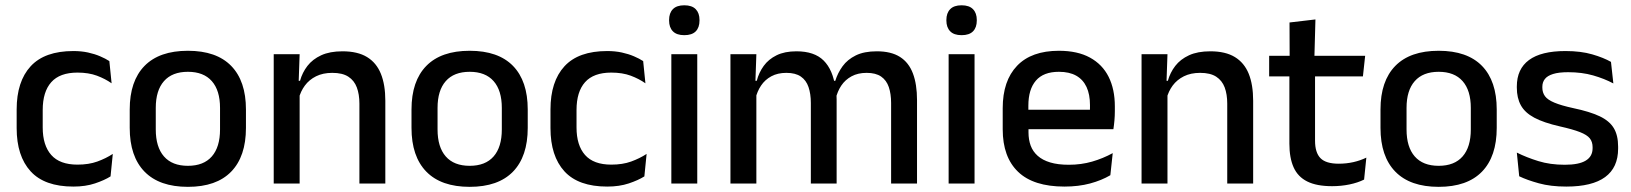

<svg xmlns="http://www.w3.org/2000/svg" viewBox="-20 -694 6168 726"><path d="M257.5 11.5Q148.5 11.5 95.8 -46.2Q43 -104 43 -209.5V-280Q43 -386 96 -443.5Q149 -501 257.5 -501Q287.5 -501 312.8 -495.5Q338 -490 358.5 -481.2Q379 -472.5 393.5 -463L402 -379Q378 -396 346.5 -407.8Q315 -419.5 273 -419.5Q206 -419.5 173.8 -383.2Q141.5 -347 141.5 -278V-212Q141.5 -144.5 173.8 -108Q206 -71.5 273 -71.5Q315.5 -71.5 348 -83.2Q380.5 -95 406.5 -112L398 -27Q375 -12.5 339.2 -0.5Q303.5 11.5 257.5 11.5Z M690.5 12.5Q582.5 12.5 526.5 -45Q470.5 -102.5 470.5 -210.5V-280Q470.5 -387.5 526.5 -444.8Q582.5 -502 690.5 -502Q798.5 -502 854.2 -444.8Q910 -387.5 910 -280V-210.5Q910 -102.5 854.2 -45Q798.5 12.5 690.5 12.5ZM690.5 -67Q750 -67 781 -102.5Q812 -138 812 -204.5V-286Q812 -352 781 -387.2Q750 -422.5 690.5 -422.5Q631 -422.5 600 -387.2Q569 -352 569 -286V-204.5Q569 -138 600 -102.5Q631 -67 690.5 -67Z M1339 0V-302Q1339 -337.5 1329.2 -363.5Q1319.5 -389.5 1297.2 -404Q1275 -418.5 1236.5 -418.5Q1201 -418.5 1175 -405.5Q1149 -392.5 1132.8 -370.5Q1116.5 -348.5 1109.5 -320.5L1093.5 -388.5H1114.5Q1123 -419.5 1142.5 -444.8Q1162 -470 1194.5 -485Q1227 -500 1275 -500Q1332.5 -500 1368 -478.2Q1403.5 -456.5 1420.2 -415Q1437 -373.5 1437 -313V0ZM1015 0V-489H1113L1109 -374.5L1113 -368.5V0Z M1756 12.5Q1648 12.5 1592 -45Q1536 -102.5 1536 -210.5V-280Q1536 -387.5 1592 -444.8Q1648 -502 1756 -502Q1864 -502 1919.8 -444.8Q1975.5 -387.5 1975.5 -280V-210.5Q1975.5 -102.5 1919.8 -45Q1864 12.5 1756 12.5ZM1756 -67Q1815.5 -67 1846.5 -102.5Q1877.5 -138 1877.5 -204.5V-286Q1877.5 -352 1846.5 -387.2Q1815.5 -422.5 1756 -422.5Q1696.5 -422.5 1665.5 -387.2Q1634.5 -352 1634.5 -286V-204.5Q1634.5 -138 1665.5 -102.5Q1696.5 -67 1756 -67Z M2276 11.5Q2167 11.5 2114.2 -46.2Q2061.5 -104 2061.5 -209.5V-280Q2061.5 -386 2114.5 -443.5Q2167.5 -501 2276 -501Q2306 -501 2331.2 -495.5Q2356.5 -490 2377 -481.2Q2397.5 -472.5 2412 -463L2420.5 -379Q2396.5 -396 2365 -407.8Q2333.5 -419.5 2291.5 -419.5Q2224.5 -419.5 2192.2 -383.2Q2160 -347 2160 -278V-212Q2160 -144.5 2192.2 -108Q2224.5 -71.5 2291.5 -71.5Q2334 -71.5 2366.5 -83.2Q2399 -95 2425 -112L2416.5 -27Q2393.5 -12.5 2357.8 -0.5Q2322 11.5 2276 11.5Z M2518.5 0V-489H2616.5V0ZM2567.5 -561Q2538.5 -561 2524.2 -575.8Q2510 -590.5 2510 -616.5V-618.5Q2510 -644.5 2524.2 -659.2Q2538.5 -674 2567.5 -674Q2596.5 -674 2610.8 -659.2Q2625 -644.5 2625 -618.5V-616.5Q2625 -590 2610.8 -575.5Q2596.5 -561 2567.5 -561Z M3349.5 0V-304.5Q3349.5 -339 3340.8 -364.8Q3332 -390.5 3311.8 -404.5Q3291.5 -418.5 3257 -418.5Q3224 -418.5 3200 -405.5Q3176 -392.5 3161.2 -370.5Q3146.5 -348.5 3140 -320.5L3127 -388.5H3138.5Q3147.5 -418 3166 -443.5Q3184.5 -469 3216 -484.5Q3247.5 -500 3295.5 -500Q3349.5 -500 3383 -478.8Q3416.5 -457.5 3432 -416.2Q3447.5 -375 3447.5 -315.5V0ZM2742 0V-489H2840L2836 -374.5L2840 -368.5V0ZM3046 0V-304.5Q3046 -339 3037.2 -364.8Q3028.5 -390.5 3008.2 -404.5Q2988 -418.5 2953.5 -418.5Q2920.5 -418.5 2896.5 -405.5Q2872.5 -392.5 2857.8 -370.5Q2843 -348.5 2836.5 -320.5L2820.5 -388.5H2841.5Q2849.5 -419.5 2867.8 -444.8Q2886 -470 2916.5 -485Q2947 -500 2991.5 -500Q3059.5 -500 3094.5 -465Q3129.5 -430 3138.5 -363Q3141 -353.5 3142.2 -341.5Q3143.5 -329.5 3143.5 -318V0Z M3567 0V-489H3665V0ZM3616 -561Q3587 -561 3572.8 -575.8Q3558.5 -590.5 3558.5 -616.5V-618.5Q3558.5 -644.5 3572.8 -659.2Q3587 -674 3616 -674Q3645 -674 3659.2 -659.2Q3673.5 -644.5 3673.5 -618.5V-616.5Q3673.5 -590 3659.2 -575.5Q3645 -561 3616 -561Z M4005 11.5Q3888 11.5 3829.8 -44.2Q3771.5 -100 3771.5 -205V-285Q3771.5 -388.5 3825.8 -445.2Q3880 -502 3984 -502Q4054.5 -502 4101.5 -476.2Q4148.5 -450.5 4172 -403.5Q4195.5 -356.5 4195.5 -292V-273.5Q4195.5 -256.5 4194 -239Q4192.5 -221.5 4190 -205.5H4100Q4101 -231.5 4101.2 -254.5Q4101.5 -277.5 4101.5 -296.5Q4101.5 -337 4088.5 -365Q4075.5 -393 4049.5 -407.8Q4023.5 -422.5 3984 -422.5Q3925.5 -422.5 3897 -389.2Q3868.5 -356 3868.5 -294.5V-248.5L3869 -237V-193.5Q3869 -166 3877.2 -143.5Q3885.5 -121 3903.8 -104.8Q3922 -88.5 3951 -79.8Q3980 -71 4021.5 -71Q4068.5 -71 4109.8 -83Q4151 -95 4187.5 -115L4178.5 -31.5Q4145.5 -12 4101.8 -0.2Q4058 11.5 4005 11.5ZM3823.5 -205.5V-279H4170V-205.5Z M4620.5 0V-302Q4620.5 -337.5 4610.8 -363.5Q4601 -389.5 4578.8 -404Q4556.5 -418.5 4518 -418.5Q4482.5 -418.5 4456.5 -405.5Q4430.5 -392.5 4414.2 -370.5Q4398 -348.5 4391 -320.5L4375 -388.5H4396Q4404.5 -419.5 4424 -444.8Q4443.5 -470 4476 -485Q4508.5 -500 4556.5 -500Q4614 -500 4649.5 -478.2Q4685 -456.5 4701.8 -415Q4718.5 -373.5 4718.5 -313V0ZM4296.5 0V-489H4394.5L4390.5 -374.5L4394.5 -368.5V0Z M5017 10Q4958.5 10 4923 -7.8Q4887.5 -25.5 4871.5 -61.2Q4855.5 -97 4855.5 -150.5V-449.5H4952.5V-162Q4952.5 -117 4973 -96Q4993.5 -75 5042 -75Q5071 -75 5097.5 -81Q5124 -87 5146.5 -98L5138 -15Q5114 -3 5082.5 3.5Q5051 10 5017 10ZM4779 -405V-483H5142L5133.5 -405ZM4856.5 -474.5 4856 -609 4954 -620.5 4950 -474.5Z M5420 12.5Q5312 12.5 5256 -45Q5200 -102.5 5200 -210.5V-280Q5200 -387.5 5256 -444.8Q5312 -502 5420 -502Q5528 -502 5583.8 -444.8Q5639.5 -387.5 5639.5 -280V-210.5Q5639.5 -102.5 5583.8 -45Q5528 12.5 5420 12.5ZM5420 -67Q5479.5 -67 5510.5 -102.5Q5541.5 -138 5541.5 -204.5V-286Q5541.5 -352 5510.5 -387.2Q5479.5 -422.5 5420 -422.5Q5360.5 -422.5 5329.5 -387.2Q5298.5 -352 5298.5 -286V-204.5Q5298.5 -138 5329.5 -102.5Q5360.5 -67 5420 -67Z M5902.5 11.5Q5843.5 11.5 5799 -0.8Q5754.5 -13 5724.5 -27.5L5715.5 -117Q5752.5 -98.5 5797 -84.8Q5841.5 -71 5897 -71Q5950.5 -71 5976.2 -86.8Q6002 -102.5 6002 -133.5V-137.5Q6002 -157.5 5991.5 -170.8Q5981 -184 5954.2 -194.5Q5927.5 -205 5878.5 -216Q5817 -230 5781.5 -249Q5746 -268 5730.8 -295.8Q5715.5 -323.5 5715.5 -362.5V-367Q5715.5 -433 5761.5 -467Q5807.5 -501 5899.5 -501Q5957.5 -501 6000.5 -488.5Q6043.5 -476 6071.5 -460L6080.5 -378.5Q6047 -396.5 6004.2 -408.8Q5961.5 -421 5909.5 -421Q5874 -421 5852.5 -414.2Q5831 -407.5 5821.5 -395.2Q5812 -383 5812 -366V-362.5Q5812 -344 5822 -330.2Q5832 -316.5 5857.8 -305.8Q5883.5 -295 5929.5 -285Q5991.5 -272 6028.5 -254.5Q6065.5 -237 6082 -209.8Q6098.5 -182.5 6098.5 -139.5V-132Q6098.5 -60.5 6049.5 -24.5Q6000.5 11.5 5902.5 11.5Z"/></svg>

Font: Anek Gurmukhi Medium
Style: Regular
Weight: 500
Designer: Sarang Kulkarni (Gurmukhi), Yesha Goshar (Latin)
Foundry: Ek Type
Version: Version 1.003